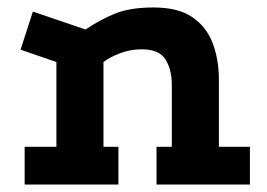

<svg xmlns="http://www.w3.org/2000/svg" viewBox="-20 -494 715 514"><path d="M46 0V-101H131V-328L35 -361L68 -463L209 -415Q249 -442 289 -458Q329 -474 391 -474Q457 -474 495 -448Q533 -422 549.5 -378Q566 -334 566 -281V-101H649V0H399V-101H440V-266Q440 -308 423 -335Q406 -362 359 -362Q329 -362 301.5 -351.5Q274 -341 257 -328V-101H297V0Z"/></svg>

Font: Podkova ExtraBold
Style: Regular
Weight: 800
Designer: Ilya Yudin
Foundry: Cyreal (www.cyreal.org)
Version: Version 2.103